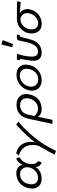

<svg xmlns="http://www.w3.org/2000/svg" viewBox="1057 -1735 915 3069"><g transform="rotate(-90 1514.5 -200.5)"><path d="M518 -399 536 -347Q484 -318 455 -266Q435 -231 430 -196Q426 -169 426 -151Q426 -80 474 -48L452 10Q421 -1 400 -29Q379 -57 380 -90Q351 -40 297 -15Q249 8 194 8Q117 8 75 -37Q35 -78 35 -147Q35 -170 40 -198Q60 -286 119 -339Q184 -397 280 -397Q388 -397 418 -295Q425 -329 453.5 -358.5Q482 -388 518 -399ZM373 -195Q376 -208 376 -223Q376 -272 345 -305Q314 -338 266 -338Q206 -338 165 -302Q122 -266 108 -197Q103 -174 103 -157Q103 -108 131 -79Q159 -50 207 -50Q265 -50 312 -90Q359 -130 373 -195Z M1060 -399 1105 -362Q1037 -307 1005 -276Q923 -198 840 -94Q727 46 638 237L578 215Q623 120 674 38Q719 -35 726 -75Q731 -97 731 -126Q731 -216 701 -260Q653 -329 564 -357L598 -399Q690 -380 734 -319Q782 -253 782 -162Q782 -132 776 -101Q857 -207 960 -308Q1041 -388 1060 -399Z M1540 -188Q1497 8 1297 8Q1257 8 1223 -12Q1194 -30 1182 -53Q1164 38 1134 180H1069Q1077 146 1149 -196Q1191 -396 1382 -394Q1457 -393 1501.5 -350Q1546 -307 1546 -237Q1546 -214 1540 -188ZM1475 -195Q1479 -212 1479 -231Q1479 -279 1449.5 -308Q1420 -337 1369 -337Q1241 -337 1213 -195Q1207 -174 1195 -112Q1210 -85 1242 -67.5Q1274 -50 1309 -50Q1370 -50 1415 -89Q1460 -128 1475 -195Z M2010 -194Q1991 -99 1918 -43Q1852 8 1766 8Q1689 8 1644.5 -34.5Q1600 -77 1600 -147Q1600 -170 1606 -196Q1624 -282 1693 -337Q1762 -394 1852 -394Q1929 -394 1972.5 -354Q2016 -314 2016 -245Q2016 -221 2010 -194ZM1945 -193Q1950 -216 1950 -233Q1950 -282 1921 -311.5Q1892 -341 1842 -341Q1779 -341 1730 -299Q1681 -257 1667 -194Q1663 -179 1663 -162Q1663 -113 1696 -80Q1729 -47 1780 -47Q1840 -47 1885 -87Q1930 -127 1945 -193Z M2497 -388 2488 -342Q2467 -344 2462 -336L2435 -234Q2409 -133 2397 -111Q2334 8 2210 8Q2086 8 2078 -111Q2075 -150 2092 -247Q2109 -336 2107 -338Q2104 -339 2096 -340.5Q2088 -342 2085 -343L2095 -388H2188L2177 -349Q2144 -236 2144 -142Q2144 -63 2208 -51Q2214 -50 2224 -50Q2253 -52 2273 -61Q2315 -80 2339 -130Q2361 -172 2382 -265Q2395 -330 2401 -353Q2408 -380 2430 -386Q2443 -390 2497 -388ZM2339 -638 2407 -615 2345 -448 2295 -464Z M3029 -386 3018 -327Q3003 -327 2939 -334Q2885 -340 2829 -342Q2862 -335 2885 -294Q2904 -257 2904 -215Q2904 -202 2901 -191Q2883 -94 2813 -40Q2750 8 2663 8Q2591 8 2551 -40Q2514 -84 2514 -154Q2514 -249 2582 -319Q2651 -388 2747 -388Q2883 -388 3029 -386ZM2837 -196Q2840 -210 2840 -223Q2840 -269 2810 -300Q2780 -331 2735 -331Q2687 -331 2641 -291Q2595 -251 2583 -197Q2579 -178 2579 -156Q2579 -107 2604.5 -77.5Q2630 -48 2674 -48Q2731 -48 2776.5 -88Q2822 -128 2837 -196Z"/></g></svg>

Font: GFS Neohellenic Rg
Style: Italic
Weight: 400
Italic angle: -12°
Designer: Takis Katsoulidis and George D. Matthiopoulos
Foundry: Takis Katsoulidis and George D. Matthiopoulos
Version: Version 1.0